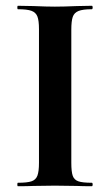

<svg xmlns="http://www.w3.org/2000/svg" viewBox="-20 -645 382 665"><path d="M298 -12Q301 -12 301 -6Q301 0 298 0Q265 0 246 -1L170 -2L96 -1Q76 0 42 0Q40 0 40 -6Q40 -12 42 -12Q74 -12 89 -17Q104 -22 109.5 -36.5Q115 -51 115 -81V-544Q115 -574 109.5 -588Q104 -602 89 -607.5Q74 -613 42 -613Q40 -613 40 -619Q40 -625 42 -625L96 -624Q142 -622 170 -622Q201 -622 247 -624L298 -625Q301 -625 301 -619Q301 -613 298 -613Q267 -613 252 -607Q237 -601 232 -586.5Q227 -572 227 -542V-81Q227 -50 232 -36Q237 -22 251.5 -17Q266 -12 298 -12Z"/></svg>

Font: Cormorant Infant
Style: Bold
Weight: 700
Designer: Christian Thalmann (Catharsis Fonts)
Foundry: Catharsis Fonts
Version: Version 4.000